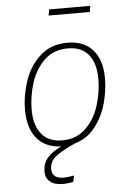

<svg xmlns="http://www.w3.org/2000/svg" viewBox="-61 -758 685 1011"><g transform="rotate(-5 281.5 -253.0)"><path d="M450 -682H232L238 -714H455ZM175 123Q175 175 236 175Q259 175 292 169L285 202Q255 208 232 208Q185 208 162 188Q139 168 139 135Q139 93 163 64Q187 35 238 10Q155 7 110 -47Q65 -101 65 -198Q65 -273 90.5 -349.5Q116 -426 173 -478.5Q230 -531 318 -531Q404 -531 451.5 -478Q499 -425 499 -327Q499 -263 480.5 -195Q462 -127 419.5 -72.5Q377 -18 311 1Q241 32 208 58.5Q175 85 175 123ZM246 -21Q323 -21 372 -69.5Q421 -118 442.5 -188Q464 -258 464 -326Q464 -411 426.5 -456Q389 -501 318 -501Q240 -501 191 -452Q142 -403 121 -333Q100 -263 100 -196Q100 -112 138 -66.5Q176 -21 246 -21Z"/></g></svg>

Font: FiraGO UltraLight
Style: Italic
Weight: 200
Italic angle: -8°
Designer: bBox Type GmbH
Foundry: bBox Type GmbH
Version: Version 1.001